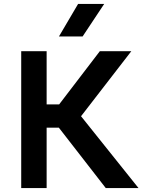

<svg xmlns="http://www.w3.org/2000/svg" viewBox="-20 -962 748 982"><path d="M88.5 0V-700H218.5V-428H282.5L490.5 -700H651.5L394.5 -367.5L688.5 0H521L281 -309H218.5V0ZM281.5 -775.5 379.5 -942H513L402.5 -775.5Z"/></svg>

Font: Geologica EX Med
Style: Regular
Weight: 500
Designer: Sindre Bremnes, Frode Helland
Foundry: Monokrom Skriftforlag AS
Version: Version 1.010;gftools[0.9.28]